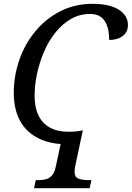

<svg xmlns="http://www.w3.org/2000/svg" viewBox="-20 -744 689 1004"><path d="M158 240 167 198H180Q203 198 221 193Q239 188 252.5 172.5Q266 157 272 126L297 9Q251 6 212.5 -7.5Q174 -21 144 -43.5Q114 -66 93.5 -97.5Q73 -129 62.5 -169.5Q52 -210 52 -258Q52 -347 81 -430.5Q110 -514 164.5 -580Q219 -646 295 -685Q371 -724 464 -724Q553 -724 601 -693.5Q649 -663 649 -613Q649 -577 622 -556Q595 -535 551 -535Q551 -556 547.5 -579.5Q544 -603 533.5 -624Q523 -645 503.5 -658Q484 -671 451 -671Q396 -671 350.5 -644.5Q305 -618 269.5 -573.5Q234 -529 210 -473Q186 -417 173.5 -357.5Q161 -298 161 -242Q161 -183 181 -141Q201 -99 240.5 -77Q280 -55 339 -55Q360 -55 379 -57Q398 -59 409 -62H413L373 126Q372 133 371 139.5Q370 146 370 155Q370 183 391.5 190.5Q413 198 445 198H458L449 240Z"/></svg>

Font: Noto Serif
Style: Italic
Weight: 400
Italic angle: -12°
Designer: Monotype Design Team
Foundry: Monotype Imaging Inc.
Version: Version 2.013